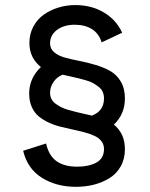

<svg xmlns="http://www.w3.org/2000/svg" viewBox="-20 -720 586 749"><path d="M276.4 8.8Q199.7 8.8 143.3 -26.6Q86.9 -62 70.3 -131.8L159.7 -160.2Q170.9 -111.8 201.2 -90.8Q231.4 -69.8 281.2 -69.8Q326.7 -69.8 356.2 -85.9Q385.7 -102.1 385.7 -138.7Q385.7 -156.2 375.7 -169.2Q365.7 -182.1 348.9 -189.9Q332 -197.8 310.1 -203.6Q288.1 -209.5 263.9 -214.6Q239.7 -219.7 215.6 -225.8Q191.4 -231.9 169.4 -242.2Q147.5 -252.4 130.6 -266.4Q113.8 -280.3 103.8 -303Q93.8 -325.7 93.8 -355Q93.8 -415 139.6 -458.5Q94.7 -494.1 94.7 -552.7Q94.7 -587.4 109.9 -616Q125 -644.5 150.4 -662.6Q175.8 -680.7 207.5 -690.4Q239.3 -700.2 273.9 -700.2Q337.4 -700.2 385.7 -671.1Q434.1 -642.1 456.5 -592.3L376.5 -554.7Q366.2 -588.9 338.9 -606.2Q311.5 -623.5 271.5 -623.5Q229.5 -623.5 202.4 -603.3Q175.3 -583 175.3 -550.8Q175.3 -529.8 191.4 -516.1Q207.5 -502.4 233.2 -495.4Q258.8 -488.3 290 -482.2Q321.3 -476.1 352.5 -466.8Q383.8 -457.5 409.4 -443.4Q435.1 -429.2 451.2 -401.9Q467.3 -374.5 467.3 -335.9Q467.3 -274.9 424.3 -233.9Q467.3 -198.7 467.3 -138.2Q467.3 -100.1 450.9 -71Q434.6 -42 406.7 -24.9Q378.9 -7.8 345.9 0.5Q313 8.8 276.4 8.8ZM338.4 -269Q385.7 -287.1 385.7 -335.9Q385.7 -349.6 380.9 -361.1Q376 -372.6 365.2 -380.9Q354.5 -389.2 344 -395.3Q333.5 -401.4 315.9 -406.5Q298.3 -411.6 286.4 -414.6Q274.4 -417.5 254.2 -421.9Q233.9 -426.3 224.1 -428.7Q200.7 -418.9 188 -399.2Q175.3 -379.4 175.3 -357.9Q175.3 -344.7 180.7 -334Q186 -323.2 196.8 -315.4Q207.5 -307.6 219 -301.8Q230.5 -295.9 247.6 -291Q264.6 -286.1 277.6 -283Q290.5 -279.8 309.6 -275.6Q328.6 -271.5 338.4 -269Z"/></svg>

Font: HK Grotesk Medium
Style: Regular
Weight: 500
Designer: Alfredo Marco Pradil and Stefan Peev
Foundry: Hanken Design Co.
Version: Version 1.045;PS 001.045;hotconv 1.0.88;makeotf.lib2.5.64775